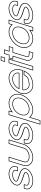

<svg xmlns="http://www.w3.org/2000/svg" viewBox="1931 -2773 1063 4965"><g transform="rotate(-90 2462.5 -290.5)"><path d="M628.3 -413 616 -373H536L548.3 -413C564.2 -465 519.1 -502 426.3 -503C334.3 -503 266 -464 249.3 -413C218.7 -313 625.1 -334 573.9 -150C545.4 -57 404.8 21 269.4 20C134.8 20 40.4 -57 68.9 -150L81.1 -190H161.1L148.9 -150C133.3 -99 187.7 -59 293.8 -60C400.8 -60 479 -98 493.9 -150C518.4 -250 113.4 -227 169.3 -413C197.4 -505 328.5 -582 450.7 -583C574.9 -583 656.4 -505 628.3 -413ZM642.6 -408.6C646.8 -422.2 648.8 -435.8 648.8 -448.9C648.9 -536.1 562.7 -598 450.7 -598C323.7 -597 185.9 -518.6 154.9 -417.3C94.6 -216.7 495.5 -223.6 479.4 -153.8C467.3 -113.1 398.9 -75 293.8 -75C261.5 -74.7 234.9 -78.3 214.1 -84.6C168.2 -98.5 155.8 -121.5 163.2 -145.6L181.4 -205H70L54.5 -154.4C50.8 -142.1 48.9 -129.8 48.8 -117.9C48.2 -26.9 147.7 35 269.3 35C408.8 36 556.7 -42.7 588.3 -145.8C644.9 -349.1 241.9 -333.9 263.6 -408.5C277.8 -450.6 337.9 -488 426.2 -488C451.2 -487.7 472.4 -484.7 489 -479.6C530.7 -466.9 542.4 -445.1 533.9 -417.4L515.8 -358H627.1Z M777 -543 789.9 -582H871.2L857.9 -542L754.3 -207C728 -121 786.1 -59 893.3 -60C1001.4 -60 1097 -121 1122.3 -207L1225 -543L1237.9 -582H1318.9L1305.7 -542L1202.3 -207C1165.6 -87 1014.6 21 868.9 20C724 20 638 -85 674.3 -207ZM762.7 -547.6 659.9 -211.3C653.9 -191.1 651 -171.3 651 -152C650.9 -45.4 740.2 35 868.8 35C1021 36 1177.6 -75.1 1216.6 -202.6L1320 -537.4L1339.7 -597H1227.1L1210.7 -547.6L1107.9 -211.3C1085 -133.3 996.5 -75 893.3 -75C870.4 -74.8 850.5 -77.6 833.5 -82.7C775.6 -100.2 750.6 -143.5 768.6 -202.6L872.1 -537.4L892.1 -597H779.1Z M1800.3 -413 1788 -373H1708L1720.3 -413C1736.2 -465 1691.1 -502 1598.3 -503C1506.3 -503 1438 -464 1421.3 -413C1390.7 -313 1797.1 -334 1745.9 -150C1717.4 -57 1576.8 21 1441.4 20C1306.8 20 1212.4 -57 1240.9 -150L1253.1 -190H1333.1L1320.9 -150C1305.3 -99 1359.7 -59 1465.8 -60C1572.8 -60 1651 -98 1665.9 -150C1690.4 -250 1285.4 -227 1341.3 -413C1369.4 -505 1500.5 -582 1622.7 -583C1746.9 -583 1828.4 -505 1800.3 -413ZM1814.6 -408.6C1818.8 -422.2 1820.8 -435.8 1820.8 -448.9C1820.9 -536.1 1734.7 -598 1622.7 -598C1495.7 -597 1357.9 -518.6 1326.9 -417.3C1266.6 -216.7 1667.5 -223.6 1651.4 -153.8C1639.3 -113.1 1570.9 -75 1465.8 -75C1433.5 -74.7 1406.9 -78.3 1386.1 -84.6C1340.2 -98.5 1327.8 -121.5 1335.2 -145.6L1353.4 -205H1242L1226.5 -154.4C1222.8 -142.1 1220.9 -129.8 1220.8 -117.9C1220.2 -26.9 1319.7 35 1441.3 35C1580.8 36 1728.7 -42.7 1760.3 -145.8C1816.9 -349.1 1413.9 -333.9 1435.6 -408.5C1449.8 -450.6 1509.9 -488 1598.2 -488C1623.2 -487.7 1644.4 -484.7 1661 -479.6C1702.7 -466.9 1714.4 -445.1 1705.9 -417.4L1687.8 -358H1799.1Z M2036 -490.6C2110.1 -546.5 2199.2 -582.5 2282.7 -583C2449.5 -583 2538.5 -440 2489.2 -282C2440.3 -122 2266 21 2098.4 20C2014.7 20 1947.7 -15.8 1907.9 -71.7L1835.2 166L1823 206H1743L1755.2 166L1892.2 -282L1972 -543L1984.2 -583H2064.2L2052 -543ZM1972.2 -282C1932.5 -152 1998.3 -59 2122.8 -60C2248.2 -60 2370.2 -151 2409.2 -282C2448.7 -411 2384.5 -502 2258.3 -503C2132.9 -503 2011.7 -411 1972.2 -282ZM2063 -527.5 2084.5 -598H1973.1L1722.7 221H1834.1L1914.1 -40.5C1958.1 6.8 2022.1 35 2098.3 35C2273.8 36 2452.8 -111.6 2503.5 -277.5C2513.1 -308.2 2517.8 -338.6 2517.8 -367.7C2517.8 -495.9 2426.7 -598 2282.6 -598C2208.3 -597.6 2129.9 -569.8 2063 -527.5ZM1986.6 -277.6C2024.2 -400.6 2140.2 -488 2258.2 -488C2279.1 -487.8 2298.1 -485 2314.6 -480C2390.4 -457.2 2425.7 -387.2 2394.9 -286.3C2357.6 -161.4 2241.1 -75 2122.8 -75C2101.5 -74.8 2082.6 -77.5 2065.8 -82.7C1991.6 -105.3 1955.7 -176.5 1986.6 -277.6Z M2638.1 -321H3060.1C3087.7 -411 3029.5 -502 2903.3 -503C2791.2 -503 2686.6 -429.5 2638.1 -321ZM2533.8 -241H2530.7L2542.9 -281L2555.1 -321H2557.7C2620.3 -464.5 2775.8 -582.1 2927.7 -583C3094.5 -583 3176.8 -441 3127.9 -281L3115.7 -241H3075.7H2613.8C2597.7 -130.8 2670.4 -46.6 2780.5 -60H2781.6C2916.2 -75 2957.6 -100 2997.4 -165L3014 -193H3098L3066.1 -141C3013.5 -54 2931.4 2 2768.7 20C2610.4 37.4 2510.9 -94.1 2533.8 -241ZM2662.2 -336C2712.5 -428.4 2805.3 -488 2903.2 -488C2918.8 -487.9 2933.3 -486.3 2946.5 -483.5C3028.2 -465.9 3063.1 -402.1 3048.6 -336ZM2516.8 -226C2515 -206.3 2515.1 -188.1 2517.1 -169.8C2530.5 -46.6 2629 50.5 2770.3 34.9C2936 16.6 3023.8 -42 3078.9 -133.2L3124.8 -208H3005.5L2984.6 -172.7C2947.5 -112.2 2912.5 -89.8 2780.8 -75H2779.6L2778.7 -74.9C2767.2 -73.5 2756.3 -73.3 2745.9 -74C2669.1 -79.9 2620.5 -142.7 2627.2 -226H3126.8L3142.3 -276.6C3152 -308.6 3156.8 -340.1 3156.9 -370.1C3157.2 -497.6 3070.8 -598 2927.7 -598C2771.2 -597.1 2615.2 -479.7 2548 -336H2544L2510.4 -226Z M3404.2 -707H3364.2L3388.6 -787H3428.6H3429.6H3469.6L3445.2 -707H3405.2ZM3314 -543 3326.2 -583H3406.2L3394 -543L3234.1 -20L3221.9 20H3141.9L3154.1 -20ZM3343.9 -692H3456.3L3489.9 -802H3377.5ZM3315.1 -598 3121.6 35H3233L3426.5 -598Z M3583.9 -497 3478.4 -152C3458.6 -84 3479.3 -60 3559.3 -60H3599.3L3574.8 20H3534.8C3424.8 20 3367.6 -48 3398.4 -152L3503.9 -497H3465.9H3425.9L3450.4 -577H3490.4H3528.4L3555 -664L3567.2 -704H3647.2L3635 -664L3608.4 -577H3690.4H3730.4L3705.9 -497H3665.9ZM3595 -482H3717L3750.6 -592H3628.6L3667.5 -719H3556.1L3517.3 -592H3439.3L3405.6 -482H3483.6L3384.1 -156.3C3378.1 -136.3 3375.2 -117.5 3375.1 -99.7C3374.8 -15.9 3439.3 35 3534.8 35H3585.9L3619.6 -75H3559.3C3538.6 -75 3522.7 -76.8 3511.6 -80C3485.8 -87.4 3479 -100.2 3492.8 -147.7Z M3733.9 -281C3782.8 -441 3958.8 -582 4124.7 -583C4208.3 -583 4275.3 -547.1 4309.2 -491.3L4325 -543L4337.2 -583H4417.2L4405 -543L4326.1 -284.8L4324.9 -281L4245.1 -20L4232.9 20H4152.9L4165.1 -20L4180.6 -70.8C4113 -15.1 4024.3 20.5 3940.4 20C3773.6 20 3685.3 -122 3733.9 -281ZM3813.9 -281C3774.5 -152 3840.3 -59 3964.8 -60C4088.7 -60 4203.5 -148.8 4243.5 -276.3L4244.9 -281C4284.7 -411 4226.5 -502 4100.3 -503C3974.9 -503 3853.7 -411 3813.9 -281ZM3719.6 -285.4C3710.2 -254.8 3705.7 -224.7 3705.6 -195.8C3705.4 -66.9 3796.3 35 3940.3 35C4013.8 35.4 4089.5 9.5 4153.1 -31.9L4132.6 35H4244L4437.5 -598H4326.1L4303.6 -524.3C4262.7 -571 4199.7 -598 4124.7 -598C3951.1 -597 3770.4 -451.6 3719.6 -285.4ZM3828.3 -276.6C3866.2 -400.6 3982.2 -488 4100.2 -488C4120.9 -487.8 4139.5 -485.1 4155.6 -480.2C4229.7 -457.6 4261.9 -387.9 4230.6 -285.4L4229.1 -280.7C4191 -159.1 4081.5 -75 3964.8 -75C3943.7 -74.8 3925 -77.5 3908.3 -82.5C3833.7 -105 3797.5 -176.2 3828.3 -276.6Z M4904.3 -413 4892 -373H4812L4824.3 -413C4840.2 -465 4795.1 -502 4702.3 -503C4610.3 -503 4542 -464 4525.3 -413C4494.7 -313 4901.1 -334 4849.9 -150C4821.4 -57 4680.8 21 4545.4 20C4410.8 20 4316.4 -57 4344.9 -150L4357.1 -190H4437.1L4424.9 -150C4409.3 -99 4463.7 -59 4569.8 -60C4676.8 -60 4755 -98 4769.9 -150C4794.4 -250 4389.4 -227 4445.3 -413C4473.4 -505 4604.5 -582 4726.7 -583C4850.9 -583 4932.4 -505 4904.3 -413ZM4918.6 -408.6C4922.8 -422.2 4924.8 -435.8 4924.8 -448.9C4924.9 -536.1 4838.7 -598 4726.7 -598C4599.7 -597 4461.9 -518.6 4430.9 -417.3C4370.6 -216.7 4771.5 -223.6 4755.4 -153.8C4743.3 -113.1 4674.9 -75 4569.8 -75C4537.5 -74.7 4510.9 -78.3 4490.1 -84.6C4444.2 -98.5 4431.8 -121.5 4439.2 -145.6L4457.4 -205H4346L4330.5 -154.4C4326.8 -142.1 4324.9 -129.8 4324.8 -117.9C4324.2 -26.9 4423.7 35 4545.3 35C4684.8 36 4832.7 -42.7 4864.3 -145.8C4920.9 -349.1 4517.9 -333.9 4539.6 -408.5C4553.8 -450.6 4613.9 -488 4702.2 -488C4727.2 -487.7 4748.4 -484.7 4765 -479.6C4806.7 -466.9 4818.4 -445.1 4809.9 -417.4L4791.8 -358H4903.1Z"/></g></svg>

Font: Nordica Plus
Style: NordicaClassicLtExtOblOl
Weight: 300
Version: Version 1.01